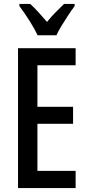

<svg xmlns="http://www.w3.org/2000/svg" viewBox="-20 -1011 452 980"><path d="M366 -51H72V-765H366V-678H171V-466H353V-379H171V-139H366ZM172 -831Q157 -863 130.5 -905Q104 -947 79 -980V-991H134Q152 -975 175 -950Q198 -925 220 -899Q244 -929 263.5 -948Q283 -967 307 -991H361V-980Q346 -960 328.5 -933.5Q311 -907 294.5 -880Q278 -853 268 -831Z"/></svg>

Font: Noto Sans Tamil UI ExtraCondensed Medium
Style: Regular
Weight: 500
Width: 2
Designer: Jelle Bosma - Monotype Design Team
Foundry: Monotype Imaging Inc.
Version: Version 2.004; ttfautohint (v1.8.4.7-5d5b)